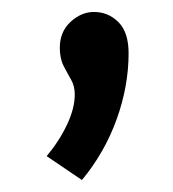

<svg xmlns="http://www.w3.org/2000/svg" viewBox="-20 -133 290 321"><path d="M117 168 58 128Q79 103 92 75.5Q105 48 105 25Q105 11 99 0.5Q93 -10 86.5 -22.5Q80 -35 80 -53Q80 -80 98 -96.5Q116 -113 137 -113Q161 -113 178 -96Q195 -79 195 -44Q195 11 175 66.5Q155 122 117 168Z"/></svg>

Font: Inconsolata UltraCondensed Black
Style: Regular
Weight: 900
Width: 1
Monospace: yes
Designer: Raph Levien, Cyreal, Brenton Simpson
Foundry: Raph Levien, Cyreal, Google
Version: Version 3.001; ttfautohint (v1.8.2.53-6de2)